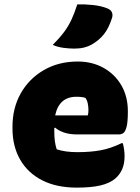

<svg xmlns="http://www.w3.org/2000/svg" viewBox="-20 -842 640 877"><path d="M335 -561Q401 -561 453 -532Q505 -503 534.5 -452Q564 -401 564 -334V-331Q564 -284 558 -262Q552 -240 543 -234Q534 -228 524 -228H332Q297 -228 271.5 -237Q246 -246 232 -259L228 -257V-240Q228 -218 230.5 -198Q233 -178 239 -160Q278 -147 333 -147Q393 -147 439.5 -155.5Q486 -164 535 -188H541Q545 -172 547 -158Q549 -144 549 -129Q549 -94 538 -69Q527 -44 506 -26Q481 -5 439 5Q397 15 331 15Q238 15 172.5 -18.5Q107 -52 72 -113Q37 -174 37 -255V-263Q37 -349 75 -416Q113 -483 180.5 -522Q248 -561 335 -561ZM329 -400Q250 -400 232 -315H381Q384 -324 384 -339Q384 -354 381 -369Q378 -384 370 -395Q354 -400 329 -400ZM333 -822Q368 -823 405.5 -819Q443 -815 472 -803Q488 -796 492 -783.5Q496 -771 491 -758Q477 -714 455 -686Q433 -658 398 -638Q384 -630 364.5 -625Q345 -620 319 -620Q297 -620 270 -623.5Q243 -627 221 -637Q252 -668 272.5 -695.5Q293 -723 307 -753.5Q321 -784 333 -822Z"/></svg>

Font: Recursive Mn Csl St Blk
Style: Regular
Weight: 900
Monospace: yes
Version: Version 1.079;hotconv 1.0.112;makeotfexe 2.5.65598; ttfautoh